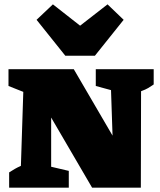

<svg xmlns="http://www.w3.org/2000/svg" viewBox="-20 -862 737 882"><path d="M420 -544H686V-474Q671 -464 660.5 -457.5Q650 -451 628 -443L627 0H403L215 -322V-96L296 -77V0H22V-70Q36 -79 48 -86Q60 -93 76 -100L87 -440L19 -467V-544H319L497 -239L490 -448L420 -467ZM280 -606 148 -771 223 -842 348 -744 474 -842 548 -771 416 -606Z"/></svg>

Font: Piazzolla SC Black
Style: Regular
Weight: 900
Designer: Juan Pablo del Peral
Foundry: Huerta Tipografica
Version: Version 1.330